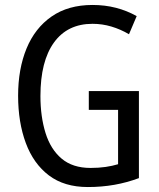

<svg xmlns="http://www.w3.org/2000/svg" viewBox="-20 -744 640 774"><path d="M338 -377H540V-26Q492 -8 441 1Q390 10 334 10Q239 10 177 -37Q115 -84 84 -167.5Q53 -251 53 -358Q53 -466 87 -548.5Q121 -631 188 -677.5Q255 -724 353 -724Q403 -724 447.5 -712.5Q492 -701 531 -679L500 -606Q466 -626 429 -637Q392 -648 353 -648Q252 -648 197.5 -572.5Q143 -497 143 -357Q143 -274 163.5 -208Q184 -142 228.5 -104.5Q273 -67 345 -67Q378 -67 405.5 -71Q433 -75 456 -82V-301H338Z"/></svg>

Font: Noto Sans Tamil Condensed
Style: Regular
Weight: 400
Width: 3
Designer: Jelle Bosma - Monotype Design Team
Foundry: Monotype Imaging Inc.
Version: Version 2.004; ttfautohint (v1.8.4.7-5d5b)